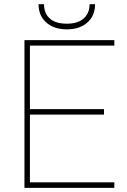

<svg xmlns="http://www.w3.org/2000/svg" viewBox="-20 -904 609 924"><path d="M480.5 -378.9C480.5 -378.9 124 -378.9 124 -378.9C124 -378.9 124 -684.6 124 -684.6C124 -684.6 530.3 -684.6 530.3 -684.6C530.3 -684.6 530.3 -710.9 530.3 -710.9C530.3 -710.9 97.7 -710.9 97.7 -710.9C97.7 -710.9 97.7 0 97.7 0C97.7 0 530.3 0 530.3 0C530.3 0 530.3 -26.4 530.3 -26.4C530.3 -26.4 124 -26.4 124 -26.4C124 -26.4 124 -352.5 124 -352.5C124 -352.5 480.5 -352.5 480.5 -352.5C480.5 -352.5 480.5 -378.9 480.5 -378.9ZM411.1 -883.8C411.1 -883.8 411.1 -883.8 411.1 -883.8C411.1 -855 401.9 -832 382.8 -815.4C363.8 -798.3 336.4 -790 301.8 -790C301.8 -790 301.8 -790 301.8 -790C265.6 -790 238.3 -798.3 219.7 -814.9C201.2 -831.1 191.9 -854 191.9 -883.8C191.9 -883.8 165.5 -883.8 165.5 -883.8C165.5 -883.8 165.5 -883.8 165.5 -883.8C165.5 -847.2 177.7 -817.9 202.6 -795.9C227.1 -773.9 260.3 -762.7 301.8 -762.7C301.8 -762.7 301.8 -762.7 301.8 -762.7C343.3 -762.7 376 -773.9 400.9 -795.9C425.3 -817.9 437.5 -847.2 437.5 -883.8C437.5 -883.8 411.1 -883.8 411.1 -883.8Z"/></svg>

Font: WOX
Style: Regular
Weight: 500
Designer: Google
Foundry: ""
Version: ""